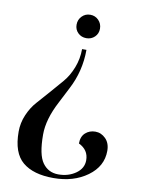

<svg xmlns="http://www.w3.org/2000/svg" viewBox="-91 -589 698 953"><g transform="rotate(10 257.5 -112.0)"><path d="M244 -509.5Q261 -527 286 -527Q311 -527 328 -509.5Q345 -492 345 -467Q345 -442 328 -425.5Q311 -409 286 -409Q261 -409 244 -425.5Q227 -442 227 -467Q227 -492 244 -509.5ZM297 -352Q297 -244 247 -149Q227 -109 207 -71Q158 22 158 99Q158 201 187 241Q216 281 266.5 281Q317 281 354 255Q391 229 391 188Q391 136 341 112Q341 77 361.5 58.5Q382 40 411.5 40Q441 40 463.5 62.5Q486 85 486 124Q486 202 416.5 252.5Q347 303 245.5 303Q144 303 90 258Q36 213 36 106Q36 62 53.5 21Q71 -20 98 -50Q125 -80 155.5 -115Q186 -150 213 -181.5Q240 -213 257.5 -258Q275 -303 275 -352Z"/></g></svg>

Font: Prata
Style: Regular
Weight: 400
Designer: Cyreal (www.cyreal.org)
Foundry: Cyreal (www.cyreal.org)
Version: Version 1.010